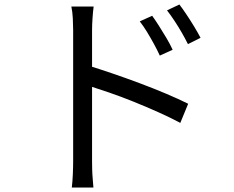

<svg xmlns="http://www.w3.org/2000/svg" viewBox="-20 -790 1040 853"><path d="M656 -720Q669 -702 686 -675.5Q703 -649 719.5 -621Q736 -593 747 -569L690 -543Q678 -569 663.5 -595.5Q649 -622 633.5 -647.5Q618 -673 601 -695ZM777 -770Q790 -753 807.5 -727Q825 -701 842 -673Q859 -645 871 -622L815 -594Q802 -620 787 -646Q772 -672 755.5 -697Q739 -722 722 -744ZM305 -75Q305 -89 305 -131Q305 -173 305 -231.5Q305 -290 305 -355Q305 -420 305 -481Q305 -542 305 -589Q305 -636 305 -657Q305 -678 303.5 -708Q302 -738 297 -761H396Q393 -738 391 -708.5Q389 -679 389 -657Q389 -618 389 -563.5Q389 -509 389 -447.5Q389 -386 389 -325.5Q389 -265 389 -212.5Q389 -160 389 -123.5Q389 -87 389 -75Q389 -60 389.5 -38Q390 -16 392 5.5Q394 27 395 43H299Q302 19 303.5 -14Q305 -47 305 -75ZM371 -499Q420 -484 480 -463.5Q540 -443 601.5 -420Q663 -397 718.5 -373.5Q774 -350 816 -329L781 -244Q738 -267 684.5 -291Q631 -315 574 -338Q517 -361 464.5 -379Q412 -397 371 -410Z"/></svg>

Font: Noto Sans TC
Style: Regular
Weight: 400
Designer: Ryoko NISHIZUKA  (kana, bopomofo & ideographs); Paul D. Hunt (Latin, Greek & Cyrillic); Sandoll Communications , Soo-you
Foundry: Adobe
Version: Version 2.004-H2;hotconv 1.0.118;makeotfexe 2.5.65603